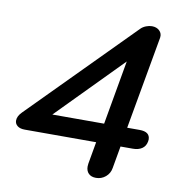

<svg xmlns="http://www.w3.org/2000/svg" viewBox="-81 -785 817 869"><g transform="rotate(10 328.0 -350.0)"><path d="M371 -34Q371 -42 372 -47L390 -149H62Q40 -149 28 -158.5Q16 -168 16 -183Q16 -203 36 -223L498 -690Q507 -699 521 -704.5Q535 -710 548 -710Q570 -710 583 -697Q596 -684 593 -665L517 -238H574Q622 -238 622 -202Q622 -196 621 -193Q617 -171 600.5 -160Q584 -149 559 -149H502L484 -47Q480 -22 461 -6Q442 10 417 10Q395 10 383 -2Q371 -14 371 -34ZM411 -238 463 -533 173 -238Z"/></g></svg>

Font: Kodchasan SemiBold
Style: Italic
Weight: 600
Italic angle: -10°
Version: Version 1.000; ttfautohint (v1.6)